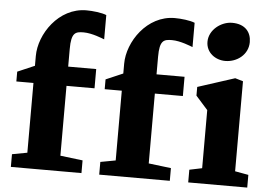

<svg xmlns="http://www.w3.org/2000/svg" viewBox="-56 -924 1401 1000"><g transform="rotate(5 644.5 -424.0)"><path d="M998.5 -738.8C998.5 -681.6 1047.9 -647 1099.1 -647C1159.7 -647 1218.3 -689.5 1218.3 -755.9C1218.3 -806.2 1188 -848.1 1118.2 -848.1C1061 -848.1 998.5 -801.3 998.5 -738.8ZM497.1 0H866.2V-66.4L749 -80.6V-445.8H895.5V-546.4H749V-638.7C749 -724.6 771 -731 814 -731C857.9 -731 913.1 -708 923.3 -704.1V-831.1C899.4 -841.3 852.1 -846.7 818.4 -846.7C673.3 -846.7 576.2 -701.2 576.2 -586.9V-535.6L486.8 -497.1V-445.8H576.2V-81.1L497.1 -66.4ZM35.2 0H404.3V-66.4L287.1 -80.6V-445.8H433.6V-546.4H287.1V-638.7C287.1 -724.6 309.1 -731 352.1 -731C396 -731 451.2 -708 461.4 -704.1V-831.1C437.5 -841.3 390.1 -846.7 356.4 -846.7C211.4 -846.7 114.3 -701.2 114.3 -586.9V-535.6L24.9 -497.1V-445.8H114.3V-81.1L35.2 -66.4ZM962.4 0H1271V-66.4L1200.7 -79.1V-549.8L1159.2 -562L965.8 -499.5V-454.1L1028.3 -383.8V-80.1L962.4 -66.4Z"/></g></svg>

Font: Merriweather
Style: Heavy
Weight: 900
Designer: Eben Sorkin ( eben@eyebytes.com )
Foundry: Sorkin Type Co.
Version: Version 1.003